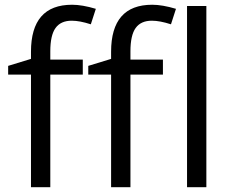

<svg xmlns="http://www.w3.org/2000/svg" viewBox="-20 -785 972 805"><path d="M663.1 -472.2H526.9V0H445.8V-472.2H350.1V-508.8L445.8 -538.1V-567.9Q445.8 -765.1 618.2 -765.1Q660.6 -765.1 717.8 -748L696.8 -683.1Q649.9 -698.2 616.7 -698.2Q570.8 -698.2 548.8 -667.7Q526.9 -637.2 526.9 -569.8V-535.2H663.1ZM327.1 -472.2H190.9V0H109.9V-472.2H14.2V-508.8L109.9 -538.1V-567.9Q109.9 -765.1 282.2 -765.1Q324.7 -765.1 381.8 -748L360.8 -683.1Q314 -698.2 280.8 -698.2Q234.9 -698.2 212.9 -667.7Q190.9 -637.2 190.9 -569.8V-535.2H327.1ZM845.2 0H764.2V-759.8H845.2Z"/></svg>

Font: Open Sans ACDW
Style: acdw
Weight: 400
Foundry: Ascender Corporation
Version: Version 1.10